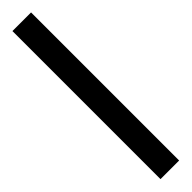

<svg xmlns="http://www.w3.org/2000/svg" viewBox="15 -102 430 430"><g transform="rotate(45 229.5 112.5)"><path d="M-5 142V83H464V142Z"/></g></svg>

Font: Noto Serif Toto
Style: Regular
Weight: 400
Designer: Monotype Design Team
Foundry: Monotype Imaging Inc.
Version: Version 2.001